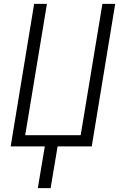

<svg xmlns="http://www.w3.org/2000/svg" viewBox="-20 -755 640 990"><path d="M175 215 211 0H35L156 -735H222L110 -58H396L508 -735H574L453 0H277L241 215Z"/></svg>

Font: Iosevka Aile Light
Style: Italic
Weight: 300
Italic angle: -9°
Designer: Belleve Invis
Foundry: Belleve Invis
Version: Version 31.1.0; ttfautohint (v1.8.4)